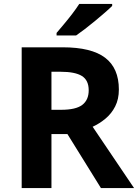

<svg xmlns="http://www.w3.org/2000/svg" viewBox="-20 -954 700 974"><path d="M298 -714Q444 -714 513.5 -661Q583 -608 583 -500Q583 -451 564.5 -414.5Q546 -378 515.5 -352.5Q485 -327 450 -311L660 0H492L322 -274H241V0H90V-714ZM287 -590H241V-397H290Q365 -397 397.5 -422Q430 -447 430 -496Q430 -547 395.5 -568.5Q361 -590 287 -590ZM549 -924Q535 -910 512 -890Q489 -870 462.5 -848Q436 -826 410.5 -806.5Q385 -787 366 -774H267V-787Q283 -806 304.5 -831.5Q326 -857 347 -884.5Q368 -912 382 -934H549Z"/></svg>

Font: Noto Sans Vithkuqi
Style: Bold
Weight: 700
Version: Version 1.001; ttfautohint (v1.8.4.7-5d5b)